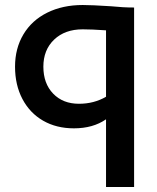

<svg xmlns="http://www.w3.org/2000/svg" viewBox="-20 -502 625 766"><path d="M40 -236Q40 -309 73.5 -365Q107 -421 168.5 -451.5Q230 -482 310 -482Q346 -482 423 -477Q471 -472 515 -472V244H403V-26Q351 10 275 10Q205 10 152 -20.5Q99 -51 69.5 -107Q40 -163 40 -236ZM295 -88Q355 -88 403 -116V-381Q345 -385 310 -385Q239 -385 196 -344Q153 -303 153 -236Q153 -169 192 -128.5Q231 -88 295 -88Z"/></svg>

Font: Madhuban Medium
Style: Regular
Weight: 500
Designer: jaikishan Patel
Foundry: MagicType
Version: Version 1.000